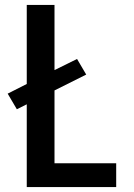

<svg xmlns="http://www.w3.org/2000/svg" viewBox="-20 -755 540 775"><path d="M88 0V-334L48 -314L11 -377L88 -416V-735H200V-472L291 -517L328 -454L200 -390V-96H449V0Z"/></svg>

Font: Zed Mono
Style: Bold
Weight: 700
Monospace: yes
Designer: Belleve Invis
Foundry: Belleve Invis
Version: Version 1.0.0; ttfautohint (v1.8.4)